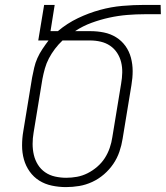

<svg xmlns="http://www.w3.org/2000/svg" viewBox="-20 -755 676 783"><path d="M249 8Q220 8 191.5 2Q163 -4 140 -18.5Q117 -33 101 -55.5Q85 -78 77.5 -105Q70 -132 70 -161.5Q70 -191 75 -220L111 -439Q115 -459 119.5 -479Q124 -499 132.5 -518Q141 -537 153 -555Q165 -573 178 -590H136L160 -735H203L186 -628H216Q254 -660 298 -681Q342 -702 387.5 -714.5Q433 -727 479 -731Q525 -735 570 -735H635L636 -697H570Q535 -697 498.5 -694Q462 -691 425.5 -683Q389 -675 353.5 -662Q318 -649 286 -628H348Q377 -628 404 -622.5Q431 -617 453.5 -603Q476 -589 491.5 -567.5Q507 -546 514 -519.5Q521 -493 521 -465Q521 -437 516 -408L480 -189Q476 -163 467 -136.5Q458 -110 442 -86.5Q426 -63 404 -44Q382 -25 356 -13Q330 -1 303 3.5Q276 8 249 8ZM250 -30Q272 -30 294 -34Q316 -38 337 -48.5Q358 -59 376.5 -75Q395 -91 407.5 -110.5Q420 -130 427.5 -152Q435 -174 438 -195L474 -414Q478 -437 478.5 -459Q479 -481 474 -501.5Q469 -522 457.5 -539.5Q446 -557 429 -568.5Q412 -580 391 -585Q370 -590 347 -590H235Q218 -574 204 -555.5Q190 -537 179.5 -517Q169 -497 163 -475.5Q157 -454 153 -433L117 -214Q113 -191 113 -168Q113 -145 118 -123.5Q123 -102 134.5 -83.5Q146 -65 164 -52.5Q182 -40 204.5 -35Q227 -30 250 -30Z"/></svg>

Font: Iosevka Extralight Extended
Style: Italic
Weight: 200
Width: 7
Italic angle: -9°
Monospace: yes
Designer: Belleve Invis
Foundry: Belleve Invis
Version: Version 32.5.0; ttfautohint (v1.8.4)